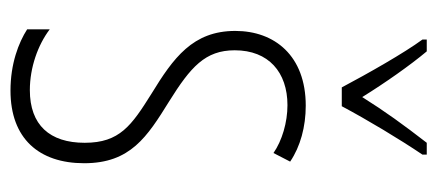

<svg xmlns="http://www.w3.org/2000/svg" viewBox="-248 -648 814 357"><g transform="rotate(90 158.5 -470.0)"><path d="M143 -699H178C203 -746 239 -806 268 -849V-857H246C212 -813 188 -780 161 -737C135 -779 102 -826 76 -857H54V-849C79 -815 117 -748 143 -699ZM284 -220C284 -306 235 -337 169 -378C105 -418 74 -445 74 -500C74 -563 115 -598 176 -598C208 -598 242 -588 265 -572L281 -603C253 -622 216 -632 177 -632C84 -632 38 -574 38 -501C38 -422 88 -386 155 -345C214 -308 246 -286 246 -221C246 -156 213 -119 148 -119C106 -119 64 -134 35 -156V-114C60 -98 99 -83 149 -83C238 -83 284 -136 284 -220Z"/></g></svg>

Font: Noto Sans Kannada UI ExtraCondensed ExtraLight
Style: Regular
Weight: 200
Width: 2
Designer: Jelle Bosma - Monotype Design Team
Foundry: Monotype Imaging Inc.
Version: Version 2.005